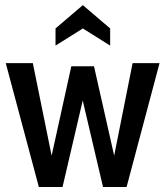

<svg xmlns="http://www.w3.org/2000/svg" viewBox="-20 -746 660 766"><path d="M135 0 3 -494H111L186 -125L264.5 -481.5H355L435.5 -125L509 -494H616.5L485 0H391L310 -345L229.5 0ZM201.5 -564V-632.5L310.5 -725.5L419.5 -632.5V-564L310.5 -632.5Z"/></svg>

Font: Cabin Condensed Medium
Style: Regular
Weight: 500
Width: 3
Designer: Pablo Impallari
Foundry: Pablo Impallari. http://www.impallari.com Igino Marini. http://www.ikern.com
Version: Version 3.001; ttfautohint (v1.8.3)